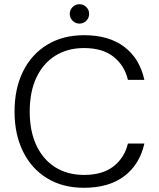

<svg xmlns="http://www.w3.org/2000/svg" viewBox="-20 -879 753 911"><path d="M378 12Q277 12 203 -33.5Q129 -79 89 -160.5Q49 -242 49 -350Q49 -458 89 -539.5Q129 -621 203.5 -666.5Q278 -712 379 -712Q497 -712 570 -656.5Q643 -601 665 -500H587Q571 -568 519 -609.5Q467 -651 378 -651Q301 -651 243 -615Q185 -579 153 -511.5Q121 -444 121 -350Q121 -256 153 -188.5Q185 -121 243 -85Q301 -49 379 -49Q467 -49 519 -90Q571 -131 587 -198H665Q643 -99 570 -43.5Q497 12 378 12ZM357 -767Q338 -767 324.5 -780.5Q311 -794 311 -813Q311 -832 324.5 -845.5Q338 -859 357 -859Q376 -859 389.5 -845.5Q403 -832 403 -813Q403 -794 389.5 -780.5Q376 -767 357 -767Z"/></svg>

Font: DM Sans 16pt Light
Style: Regular
Weight: 300
Version: Version 4.004;gftools[0.9.30]